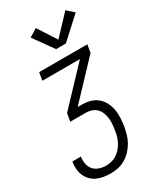

<svg xmlns="http://www.w3.org/2000/svg" viewBox="-248 -844 962 1142"><g transform="rotate(-30 233.0 -273.0)"><path d="M157 215Q133 215 109 211Q85 207 64.5 197.5Q44 188 28 171.5Q12 155 3 134Q-6 113 -8 89Q-10 65 -6 41V39H53V40Q49 65 53.5 88.5Q58 112 73 129Q88 146 110.5 153.5Q133 161 157 161Q176 161 195.5 156Q215 151 232 139.5Q249 128 262.5 112Q276 96 285 78Q294 60 299 41.5Q304 23 307 4Q310 -16 311.5 -36.5Q313 -57 310.5 -76.5Q308 -96 301 -114Q294 -132 280.5 -145.5Q267 -159 248.5 -165.5Q230 -172 209 -172H102L111 -226L338 -466H80L89 -520H420L411 -466L184 -226H209Q238 -226 266 -219Q294 -212 315 -195Q336 -178 349 -154Q362 -130 367.5 -102.5Q373 -75 371.5 -45.5Q370 -16 366 13Q361 38 354 63.5Q347 89 333.5 112.5Q320 136 300.5 156.5Q281 177 258 190.5Q235 204 209 209.5Q183 215 157 215ZM245 -588 148 -723 203 -757 285 -630 408 -761 455 -719 312 -588Z"/></g></svg>

Font: Iosevka QP Light
Style: Italic
Weight: 300
Italic angle: -9°
Designer: Belleve Invis
Foundry: Belleve Invis
Version: Version 20.0.0; ttfautohint (v1.8.4)